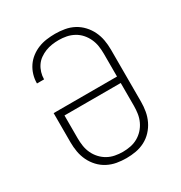

<svg xmlns="http://www.w3.org/2000/svg" viewBox="-175 -870 950 1005"><g transform="rotate(-30 300.0 -367.5)"><path d="M300 8Q271 8 242.5 3Q214 -2 188 -15.5Q162 -29 142 -50.5Q122 -72 109.5 -98Q97 -124 92 -152.5Q87 -181 87 -210V-387H470V-525Q470 -548 466.5 -571.5Q463 -595 453 -616.5Q443 -638 427.5 -655.5Q412 -673 391 -684.5Q370 -696 347 -700.5Q324 -705 301 -705Q280 -705 259.5 -702Q239 -699 220 -691.5Q201 -684 184 -672Q167 -660 155.5 -643Q144 -626 138 -606Q132 -586 132 -566V-565H89V-566Q89 -592 96.5 -617Q104 -642 118.5 -663.5Q133 -685 154 -701Q175 -717 199 -726.5Q223 -736 249 -739.5Q275 -743 301 -743Q329 -743 358 -738Q387 -733 412.5 -719.5Q438 -706 458 -684.5Q478 -663 490.5 -637Q503 -611 508 -582.5Q513 -554 513 -525V-210Q513 -181 508 -152.5Q503 -124 490.5 -98Q478 -72 458 -50.5Q438 -29 412 -15.5Q386 -2 357.5 3Q329 8 300 8ZM300 -30Q323 -30 346.5 -34.5Q370 -39 390.5 -50.5Q411 -62 427 -79.5Q443 -97 453 -118.5Q463 -140 466.5 -163.5Q470 -187 470 -210V-348H130V-210Q130 -187 133.5 -163.5Q137 -140 147 -118.5Q157 -97 173 -79.5Q189 -62 209.5 -50.5Q230 -39 253.5 -34.5Q277 -30 300 -30Z"/></g></svg>

Font: Iosevka Aile Extralight
Style: Regular
Weight: 200
Designer: Belleve Invis
Foundry: Belleve Invis
Version: Version 31.1.0; ttfautohint (v1.8.4)